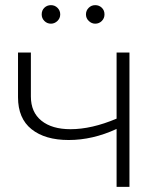

<svg xmlns="http://www.w3.org/2000/svg" viewBox="-20 -726 631 746"><path d="M433 -225Q340 -182 247 -182Q155 -182 102.5 -224Q50 -266 50 -348V-522H100V-351Q100 -290 141 -257Q182 -224 254 -224Q336 -224 433 -265V-522H483V0H433ZM314 -670Q314 -685 324.5 -695.5Q335 -706 350 -706Q365 -706 375.5 -696Q386 -686 386 -670Q386 -655 375.5 -644.5Q365 -634 350 -634Q336 -634 325 -644.5Q314 -655 314 -670ZM142 -670Q142 -686 152.5 -696Q163 -706 178 -706Q193 -706 203.5 -695.5Q214 -685 214 -670Q214 -655 203 -644.5Q192 -634 178 -634Q163 -634 152.5 -644.5Q142 -655 142 -670Z"/></svg>

Font: Goldbeck Next Light
Style: Regular
Weight: 300
Designer: Julieta Ulanovsky
Foundry: Julieta Ulanovsky
Version: Version 7.200